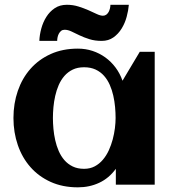

<svg xmlns="http://www.w3.org/2000/svg" viewBox="-20 -784 746 815"><path d="M636.7 0H471.7V-67.4Q442.4 -27.3 401.1 -8.1Q359.9 11.2 310.5 11.2Q246.1 11.2 195.3 -11.7Q144.5 -34.7 109.4 -74.5Q74.2 -114.3 55.7 -168Q37.1 -221.7 37.1 -283.2Q37.1 -344.7 55.7 -398.4Q74.2 -452.1 109.4 -491.9Q144.5 -531.7 195.3 -554.7Q246.1 -577.6 310.5 -577.6Q343.3 -577.6 372.8 -567.9Q402.3 -558.1 427 -540.3Q451.7 -522.5 470.5 -497.3Q489.3 -472.2 500 -441.4L573.2 -564H636.7ZM470.7 -283.2Q470.7 -305.2 468.5 -329.6Q466.3 -354 460.9 -377.9Q455.6 -401.9 446 -423.6Q436.5 -445.3 421.6 -462.2Q406.7 -479 385.7 -488.8Q364.7 -498.5 336.9 -498.5Q309.1 -498.5 288.6 -488.5Q268.1 -478.5 253.4 -461.7Q238.8 -444.8 229.2 -422.9Q219.7 -400.9 214.4 -377Q209 -353 206.8 -328.9Q204.6 -304.7 204.6 -283.2Q204.6 -261.7 206.8 -237.3Q209 -212.9 214.4 -189Q219.7 -165 229.2 -143.1Q238.8 -121.1 253.4 -104.2Q268.1 -87.4 288.6 -77.4Q309.1 -67.4 336.9 -67.4Q362.3 -67.4 382.1 -77.9Q401.9 -88.4 416.7 -106Q431.6 -123.5 441.9 -146Q452.1 -168.5 458.5 -192.4Q464.8 -216.3 467.8 -240Q470.7 -263.7 470.7 -283.2ZM526.9 -763.7Q524.9 -739.3 517.6 -712.4Q510.3 -685.5 496.3 -662.8Q482.4 -640.1 461.4 -625.2Q440.4 -610.4 411.6 -610.4Q382.8 -610.4 359.6 -617.7Q336.4 -625 317.6 -634Q298.8 -643.1 283.4 -650.4Q268.1 -657.7 254.4 -657.7Q245.6 -657.7 239.7 -653.1Q233.9 -648.4 230 -641.4Q226.1 -634.3 224.4 -626Q222.7 -617.7 222.7 -610.4H147Q147.9 -635.7 155.3 -662.8Q162.6 -689.9 176.8 -712.4Q190.9 -734.9 212.4 -749.3Q233.9 -763.7 263.7 -763.7Q290 -763.7 313.2 -756.3Q336.4 -749 355.7 -740.5Q375 -731.9 390.4 -724.6Q405.8 -717.3 417 -717.3Q425.3 -717.3 431.4 -721.9Q437.5 -726.6 441.2 -733.4Q444.8 -740.2 446.8 -748.5Q448.7 -756.8 448.7 -763.7Z"/></svg>

Font: Aclonica
Style: Regular
Weight: 400
Designer: Astigmatic (AOETI)
Foundry: Astigmatic (AOETI)
Version: Version 1.000